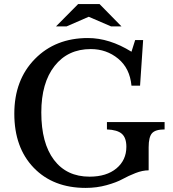

<svg xmlns="http://www.w3.org/2000/svg" viewBox="-20 -910 845 939"><path d="M424 -670Q312 -670 247 -587.5Q182 -505 182 -360Q182 -210 244 -128Q306 -46 418 -46Q501 -46 549.5 -86.5Q598 -127 598 -192Q598 -236 576 -255.5Q554 -275 503 -277V-313H785V-277Q740 -277 723.5 -258.5Q707 -240 707 -190V-77Q677 -77 642.5 -63.5Q608 -50 579 -34Q550 -18 501.5 -4.5Q453 9 399 9Q240 9 145 -89.5Q50 -188 50 -354Q50 -519 150.5 -621.5Q251 -724 410 -724Q515 -724 623 -657L641 -714H680L665 -491H623Q615 -576 558 -623Q501 -670 424 -670ZM362 -890H467L574 -781H523L414 -828L306 -781H254Z"/></svg>

Font: Kolar Light
Style: Regular
Weight: 300
Designer: Ramakrishna Saiteja (Kannada); Shiva Nallaperumal (Latin)
Foundry: Indian Type Foundry
Version: Version 1.001;PS 1.0;hotconv 1.0.88;makeotf.lib2.5.647800